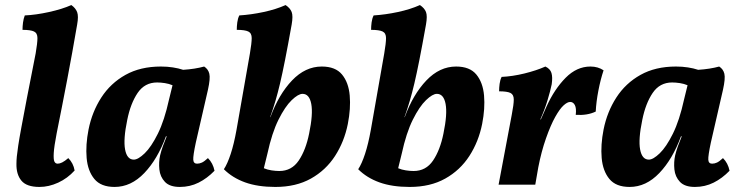

<svg xmlns="http://www.w3.org/2000/svg" viewBox="-20 -730 2929 759"><path d="M136 9Q85 9 64.5 -16Q44 -41 45 -83Q45 -96 46.5 -111.5Q48 -127 52 -154Q56 -181 64.5 -226.5Q73 -272 86.5 -343Q100 -414 121 -519Q128 -560 128 -579.5Q128 -599 114.5 -605.5Q101 -612 69 -612Q69 -626 71 -641Q73 -656 78 -669Q122 -671 174 -682.5Q226 -694 262 -710Q279 -698 285 -682Q291 -666 285 -633Q266 -522 245.5 -414.5Q225 -307 204 -203Q194 -151 192.5 -125.5Q191 -100 195 -91.5Q199 -83 208 -83Q216 -83 226 -88Q236 -93 250 -105Q270 -85 275 -56Q247 -25 210 -8Q173 9 136 9Z M787 -467Q803 -457 807.5 -438.5Q812 -420 802 -375L754 -166Q743 -114 744 -98.5Q745 -83 759 -83Q769 -83 778.5 -87.5Q788 -92 802 -105Q822 -85 828 -55Q799 -25 765 -8Q731 9 691 9Q651 9 632 -11Q613 -31 610 -60Q607 -89 613 -116Q617 -133 624 -152.5Q631 -172 639 -191H636Q603 -101 550.5 -46Q498 9 433 9Q379 9 353 -22.5Q327 -54 322.5 -105.5Q318 -157 330 -218Q344 -288 380.5 -344.5Q417 -401 476 -434Q535 -467 616 -467Q641 -467 663.5 -463.5Q686 -460 704 -454Q751 -457 787 -467ZM483 -256Q467 -179 474.5 -139Q482 -99 509 -99Q526 -99 552 -124Q578 -149 604 -201.5Q630 -254 648 -336L662 -393Q648 -399 631.5 -401.5Q615 -404 601 -404Q552 -404 524 -362.5Q496 -321 483 -256Z M1109 -710Q1127 -698 1133 -682.5Q1139 -667 1133 -633Q1118 -549 1107 -493.5Q1096 -438 1087 -400Q1078 -362 1069 -331.5Q1060 -301 1048 -267H1049Q1082 -357 1134.5 -412Q1187 -467 1252 -467Q1306 -467 1332 -435.5Q1358 -404 1362.5 -352.5Q1367 -301 1355 -240Q1341 -170 1304.5 -113.5Q1268 -57 1209 -24Q1150 9 1069 9H1068Q999 9 949 -9Q899 -27 865 -61Q879 -82 892 -121.5Q905 -161 915 -217L968 -519Q975 -560 975 -579.5Q975 -599 961.5 -605.5Q948 -612 916 -612Q916 -626 918 -641.5Q920 -657 926 -669Q973 -672 1022 -682.5Q1071 -693 1109 -710ZM1037 -122 1023 -65Q1037 -59 1053.5 -56.5Q1070 -54 1084 -54Q1133 -54 1161 -95.5Q1189 -137 1202 -202Q1218 -279 1210.5 -319Q1203 -359 1176 -359Q1159 -359 1133 -334Q1107 -309 1081 -257Q1055 -205 1037 -122Z M1640 -710Q1658 -698 1664 -682.5Q1670 -667 1664 -633Q1649 -549 1638 -493.5Q1627 -438 1618 -400Q1609 -362 1600 -331.5Q1591 -301 1579 -267H1580Q1613 -357 1665.5 -412Q1718 -467 1783 -467Q1837 -467 1863 -435.5Q1889 -404 1893.5 -352.5Q1898 -301 1886 -240Q1872 -170 1835.5 -113.5Q1799 -57 1740 -24Q1681 9 1600 9H1599Q1530 9 1480 -9Q1430 -27 1396 -61Q1410 -82 1423 -121.5Q1436 -161 1446 -217L1499 -519Q1506 -560 1506 -579.5Q1506 -599 1492.5 -605.5Q1479 -612 1447 -612Q1447 -626 1449 -641.5Q1451 -657 1457 -669Q1504 -672 1553 -682.5Q1602 -693 1640 -710ZM1568 -122 1554 -65Q1568 -59 1584.5 -56.5Q1601 -54 1615 -54Q1664 -54 1692 -95.5Q1720 -137 1733 -202Q1749 -279 1741.5 -319Q1734 -359 1707 -359Q1690 -359 1664 -334Q1638 -309 1612 -257Q1586 -205 1568 -122Z M2136 -467Q2155 -458 2160 -441.5Q2165 -425 2161 -397Q2156 -372 2144.5 -334Q2133 -296 2116 -258H2118L2141 -310Q2172 -378 2216 -422.5Q2260 -467 2314 -467Q2344 -467 2366 -452Q2354 -416 2345.5 -372Q2337 -328 2335 -289Q2302 -273 2256 -276Q2259 -302 2252.5 -314.5Q2246 -327 2234 -327Q2223 -327 2208 -313.5Q2193 -300 2175 -268Q2157 -236 2138.5 -183.5Q2120 -131 2108 -69L2096 0H1951L2003 -276Q2011 -317 2011 -336.5Q2011 -356 1998 -362.5Q1985 -369 1953 -369Q1953 -383 1955 -398.5Q1957 -414 1963 -426Q2006 -428 2053 -439.5Q2100 -451 2136 -467Z M2823 -467Q2839 -457 2843.5 -438.5Q2848 -420 2838 -375L2790 -166Q2779 -114 2780 -98.5Q2781 -83 2795 -83Q2805 -83 2814.5 -87.5Q2824 -92 2838 -105Q2858 -85 2864 -55Q2835 -25 2801 -8Q2767 9 2727 9Q2687 9 2668 -11Q2649 -31 2646 -60Q2643 -89 2649 -116Q2653 -133 2660 -152.5Q2667 -172 2675 -191H2672Q2639 -101 2586.5 -46Q2534 9 2469 9Q2415 9 2389 -22.5Q2363 -54 2358.5 -105.5Q2354 -157 2366 -218Q2380 -288 2416.5 -344.5Q2453 -401 2512 -434Q2571 -467 2652 -467Q2677 -467 2699.5 -463.5Q2722 -460 2740 -454Q2787 -457 2823 -467ZM2519 -256Q2503 -179 2510.5 -139Q2518 -99 2545 -99Q2562 -99 2588 -124Q2614 -149 2640 -201.5Q2666 -254 2684 -336L2698 -393Q2684 -399 2667.5 -401.5Q2651 -404 2637 -404Q2588 -404 2560 -362.5Q2532 -321 2519 -256Z"/></svg>

Font: Vollkorn
Style: Bold Italic
Weight: 700
Italic angle: -11°
Designer: Friedrich Althausen
Foundry: Friedrich Althausen
Version: Version 5.000; ttfautohint (v1.8.3)